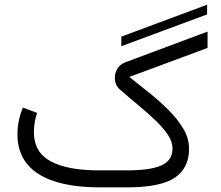

<svg xmlns="http://www.w3.org/2000/svg" viewBox="-20 -807 951 827"><path d="M872 -744.9 502.6 -608V-649.3L872 -786.7ZM527.3 -73.2Q627.4 -73.2 675.3 -94.5Q723.1 -115.7 723.1 -168Q723.1 -196.8 702.6 -227.1Q682.1 -257.3 648.7 -289.3Q615.2 -321.3 575.4 -354.2Q535.6 -387.2 497.1 -420.9Q474.6 -439.5 474.6 -472.7Q474.6 -492.2 485.6 -511Q496.6 -529.8 521 -539.1L874 -670.9V-600.6L537.1 -475.6Q574.7 -445.3 619.1 -410.2Q663.6 -375 703.4 -335.7Q743.2 -296.4 768.8 -253.9Q794.4 -211.4 794.4 -166.5Q794.4 -83 732.7 -41.5Q670.9 0 527.8 0H410.2Q235.8 0 145.5 -57.9Q55.2 -115.7 55.2 -229Q55.2 -259.3 61.3 -288.1Q67.4 -316.9 78.6 -343.8L139.6 -320.8Q126 -280.3 126 -236.3Q126.5 -150.9 198.5 -112.1Q270.5 -73.2 405.3 -73.2Z"/></svg>

Font: Vazir Light WOL-UI
Style: Light-WOL-UI
Weight: 300
Designer: Saber Rastikerdar
Foundry: Saber Rastikerdar
Version: Version 30.1.0